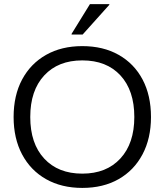

<svg xmlns="http://www.w3.org/2000/svg" viewBox="-20 -911 807 941"><path d="M383.3 10Q281.7 10 205.8 -32.9Q130 -75.8 88.3 -154.2Q46.7 -232.5 46.7 -337.5Q46.7 -443.3 88.3 -521.2Q130 -599.2 205.8 -642.1Q281.7 -685 383.3 -685Q485.8 -685 561.7 -642.1Q637.5 -599.2 678.8 -521.2Q720 -443.3 720 -337.5Q720 -232.5 678.3 -154.2Q636.7 -75.8 561.2 -32.9Q485.8 10 383.3 10ZM383.3 -60Q501.7 -60 570 -134.2Q638.3 -208.3 638.3 -337.5Q638.3 -467.5 570.4 -541.2Q502.5 -615 383.3 -615Q265 -615 196.7 -541.2Q128.3 -467.5 128.3 -337.5Q128.3 -207.5 196.7 -133.8Q265 -60 383.3 -60ZM330.8 -741.7V-745L420.8 -890.8H515.8V-887.5L385 -741.7Z"/></svg>

Font: Funnel Display Light
Style: Regular
Weight: 300
Designer: NORD ID, Kristian Moeller
Foundry: Dicotype
Version: Version 1.000